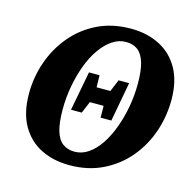

<svg xmlns="http://www.w3.org/2000/svg" viewBox="-102 -775 903 896"><g transform="rotate(15 349.5 -327.0)"><path d="M250 -234 286 -424H337L339 -340L338 -320L302 -234ZM393 -234 392 -320 394 -340 429 -424H480L445 -234ZM309 18Q232 18 171.5 -12Q111 -42 76 -103Q41 -164 41 -257Q41 -335 66.5 -409Q92 -483 141.5 -542.5Q191 -602 262 -637Q333 -672 424 -672Q502 -672 562.5 -641Q623 -610 657 -549.5Q691 -489 691 -399Q691 -319 665.5 -244.5Q640 -170 590.5 -111Q541 -52 470 -17Q399 18 309 18ZM316 -49Q351 -49 382 -70Q413 -91 438.5 -129Q464 -167 482 -216Q500 -265 510 -320Q520 -375 520 -432Q520 -495 508.5 -533Q497 -571 474.5 -588.5Q452 -606 417 -606Q382 -606 351 -585Q320 -564 294 -527Q268 -490 250 -441Q232 -392 222 -337.5Q212 -283 212 -226Q212 -162 223.5 -123Q235 -84 258.5 -66.5Q282 -49 316 -49ZM304 -291 311 -366H427L420 -291Z"/></g></svg>

Font: Source Serif 4 ExtraBold
Style: Italic
Weight: 800
Italic angle: -12°
Designer: Frank Grießhammer
Foundry: Adobe Systems Incorporated
Version: Version 4.004;hotconv 1.0.116;makeotfexe 2.5.65601